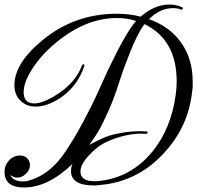

<svg xmlns="http://www.w3.org/2000/svg" viewBox="-55 -774 875 852"><path d="M51 58Q-35 58 -35 -12Q-35 -39 -16 -61Q5 -84 34 -84Q55 -84 67 -70Q78 -57 78 -42Q78 -18 58 -1Q42 14 22 14Q5 14 -9 2Q2 31 48 31Q61 31 71 28Q154 5 215 -73Q237 -101 273 -160.5Q309 -220 355 -313Q376 -356 393.5 -395.5Q411 -435 427 -469Q506 -634 549 -681Q510 -694 464 -694Q326 -694 195 -586Q126 -529 86 -465Q50 -408 50 -365Q50 -315 97 -315Q140 -315 210 -363Q281 -412 308 -481Q311 -489 316 -489Q321 -487 319 -481Q290 -393 215 -341Q155 -301 104 -301Q62 -301 36 -327Q9 -353 9 -396Q9 -494 135 -597Q277 -713 462 -713Q490 -713 517 -710Q544 -707 569 -700Q631 -754 698 -754Q724 -754 751 -743Q758 -740 756 -735Q753 -730 749 -731Q734 -738 713 -738Q656 -738 606 -689Q696 -657 745 -590Q800 -517 800 -413Q800 -403 800 -392.5Q800 -382 798 -371Q782 -210 668 -90Q554 32 389 47Q382 48 375 48.5Q368 49 361 49Q260 49 260 -16Q260 -32 267 -47Q158 58 51 58ZM363 30Q368 30 373.5 30Q379 30 385 29Q527 14 622 -102Q705 -205 725 -355Q727 -370 728 -384.5Q729 -399 729 -413Q729 -598 586 -667Q569 -645 547 -599Q525 -553 499 -482Q486 -447 474.5 -411Q463 -375 450 -340Q433 -292 393 -212Q383 -193 370 -173Q357 -153 341 -131L343 -132Q369 -146 399 -160Q429 -174 467 -181Q499 -188 530.5 -190.5Q562 -193 593 -191Q600 -191 600 -186Q600 -180 592 -180Q587 -180 580.5 -180.5Q574 -181 569 -181Q528 -181 475 -166Q407 -146 368 -112Q302 -54 302 -14Q302 30 363 30Z"/></svg>

Font: Carattere
Style: Regular
Weight: 400
Designer: Robert E. Leuschke
Foundry: Robert E. Leuschke
Version: Version 1.010; ttfautohint (v1.8.3)